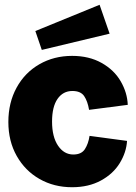

<svg xmlns="http://www.w3.org/2000/svg" viewBox="-20 -774 570 804"><path d="M515 -335 353 -314Q347 -350 332.5 -371.5Q318 -393 283 -393Q244 -393 221 -360Q198 -327 198 -265Q198 -201 223 -164Q248 -127 287 -127Q321 -127 335.5 -149.5Q350 -172 355 -205L512 -184Q509 -136 481.5 -91Q454 -46 402.5 -18Q351 10 282 10Q206 10 145.5 -24.5Q85 -59 50 -121Q15 -183 15 -263Q15 -344 49.5 -407Q84 -470 145 -505Q206 -540 282 -540Q353 -540 405.5 -510.5Q458 -481 485.5 -433.5Q513 -386 515 -335ZM439 -633 155 -565 128 -644 397 -754Z"/></svg>

Font: Morrison Black
Style: Regular
Weight: 900
Designer: Pablo Impallari, Rodrigo Fuenzalida (Modified by Dan O. Williams)
Version: Version 0.03;June 6, 2019;FontCreator 11.5.0.2425 64-bit; tt